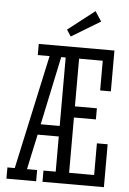

<svg xmlns="http://www.w3.org/2000/svg" viewBox="-58 -898 634 940"><g transform="rotate(5 259.0 -427.5)"><path d="M429.2 -470.2V-616.2H313V-381.8H420.9V-327.1H313V-55.2H436V-210.9H488.8V0H187V-55.2H247.1V-228H143.1L106 -55.2H155.8V0H9.8V-55.2H45.9L168 -616.2H109.9V-670.9H481.9V-470.2ZM225.1 -616.2 153.8 -279.8H247.1V-616.2ZM404.8 -806.6 262.7 -720.7 241.7 -752.9 373 -855Z"/></g></svg>

Font: Stint Ultra Condensed
Style: Regular
Weight: 400
Width: 1
Designer: Astigmatic (AOETI)
Foundry: Astigmatic (AOETI)
Version: Version 1.000